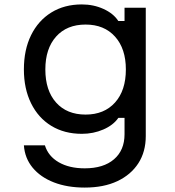

<svg xmlns="http://www.w3.org/2000/svg" viewBox="-20 -633 790 868"><path d="M639 -18Q639 53 605.5 105Q572 157 510.5 186Q449 215 363 215Q284 215 223.5 191.5Q163 168 127.5 125Q92 82 88 24H183Q198 73 245.5 100.5Q293 128 363 128Q448 128 495.5 87Q543 46 543 -26V-100H515Q492 -67 447 -47.5Q402 -28 350 -28Q271 -28 212 -64Q153 -100 120.5 -166Q88 -232 88 -319Q88 -408 120.5 -474Q153 -540 212 -576.5Q271 -613 350 -613Q403 -613 448 -592.5Q493 -572 515 -538H543V-598H639ZM185 -319Q185 -224 233.5 -169.5Q282 -115 367 -115Q451 -115 500 -169.5Q549 -224 549 -319Q549 -413 500 -467.5Q451 -522 367 -522Q282 -522 233.5 -467.5Q185 -413 185 -319Z"/></svg>

Font: Martian Mono SemiExpanded Light
Style: Regular
Weight: 300
Width: 6
Monospace: yes
Designer: Roman Shamin
Foundry: Evil Martians
Version: Version 0.930